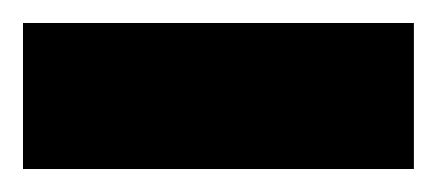

<svg xmlns="http://www.w3.org/2000/svg" viewBox="-40 -147 380 167"><path d="M-20 0V-127H320V0Z"/></svg>

Font: Reem Kufi SemiBold
Style: Regular
Weight: 600
Designer: Khaled Hosny
Version: Version 1.001